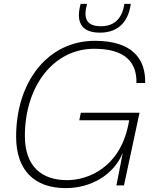

<svg xmlns="http://www.w3.org/2000/svg" viewBox="-20 -954 794 988"><path d="M108 -254C108 -509 254 -703 465 -703C624 -703 685 -633 682 -527H727C730 -649 663 -744 468 -744C226 -744 63 -533 63 -251C63 -80 155 14 318 14C445 14 564 -51 612 -168L579 0H618L698 -374H396L388 -335H645L639 -306C593 -91 433 -27 325 -27C195 -27 108 -97 108 -254ZM395 -934C373 -855 386 -786 494 -786C600 -786 642 -855 653 -934H620C611 -872 579 -819 500 -819C420 -819 409 -865 428 -934Z"/></svg>

Font: Nacelle UltraLight
Style: Italic
Weight: 200
Italic angle: -12°
Designer: Sora Sagano
Foundry: Sora Sagano
Version: Version 1.000;FEAKit 1.0